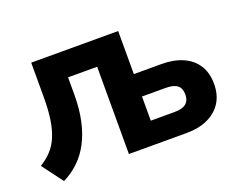

<svg xmlns="http://www.w3.org/2000/svg" viewBox="-114 -910 1406 1135"><g transform="rotate(-20 589.0 -343.0)"><path d="M112 19 14 -112Q55 -137 84.5 -169Q114 -201 132.5 -245Q151 -289 160 -348.5Q169 -408 169 -488V-705H716V-434H890Q967 -434 1023.5 -409Q1080 -384 1111 -336Q1142 -288 1142 -218Q1142 -149 1111 -100.5Q1080 -52 1023.5 -26Q967 0 890 0H527V-549H344V-440Q344 -350 328 -277Q312 -204 282.5 -147.5Q253 -91 210 -49.5Q167 -8 112 19ZM716 -141H864Q915 -141 938 -160Q961 -179 961 -217Q961 -257 937.5 -275Q914 -293 864 -293H716Z"/></g></svg>

Font: Nunito Sans 9pt Black
Style: Regular
Weight: 900
Version: Version 3.101;gftools[0.9.27]